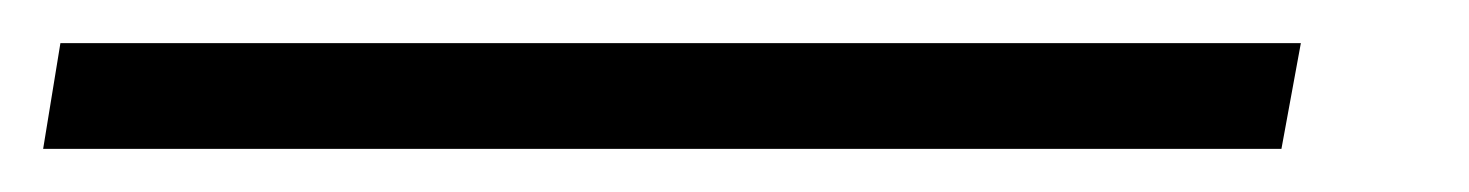

<svg xmlns="http://www.w3.org/2000/svg" viewBox="-86 44 681 89"><path d="M-66 113 -58 64H517L508 113Z"/></svg>

Font: Archivo Expanded Thin
Style: Italic
Weight: 250
Width: 7
Italic angle: -10°
Designer: Hector Gatti
Foundry: Omnibus-Type
Version: Version 2.001